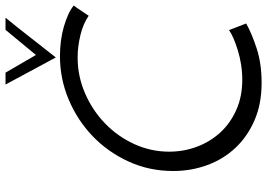

<svg xmlns="http://www.w3.org/2000/svg" viewBox="-156 -803 967 695"><g transform="rotate(-90 327.5 -455.5)"><path d="M590 -48Q555 -28 500 -10Q445 8 375 8Q299 8 240 -17.5Q181 -43 140 -86.5Q99 -130 77.5 -188.5Q56 -247 56 -312Q56 -399 90.5 -474Q125 -549 182.5 -604Q240 -659 315 -690.5Q390 -722 472 -722Q499 -722 526.5 -718.5Q554 -715 578 -708Q602 -701 622 -692Q642 -683 655 -672Q649 -664 645.5 -659Q642 -654 638.5 -648.5Q635 -643 630 -636Q625 -629 618 -618Q589 -638 547.5 -648Q506 -658 467 -658Q399 -658 337 -631Q275 -604 228 -558.5Q181 -513 153.5 -453Q126 -393 126 -327Q126 -274 144 -226Q162 -178 195.5 -141.5Q229 -105 277.5 -83.5Q326 -62 386 -62Q415 -62 442.5 -66.5Q470 -71 494 -78.5Q518 -86 536.5 -94Q555 -102 566 -110ZM369 -919H412L476 -809L567 -919H611Q574 -874 538.5 -828Q503 -782 467 -737Z"/></g></svg>

Font: Josefin Sans
Style: Italic
Weight: 400
Italic angle: -7.5°
Designer: Santiago Orozco
Foundry: Typemade